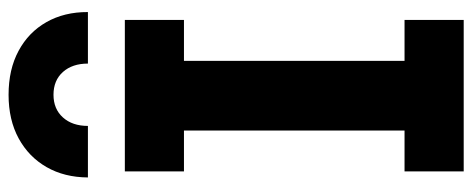

<svg xmlns="http://www.w3.org/2000/svg" viewBox="-334 -724 1059 430"><g transform="rotate(-90 195.0 -509.5)"><path d="M25.6 -626.5V-758.9H364.9V-626.5H273.2V-132.5H364.9V0H25.6V-132.5H117.2V-626.5ZM382.5 -841.6Q382.7 -894.6 359.9 -934.6Q337.2 -974.6 295.6 -996.9Q254.1 -1019.3 197.2 -1019.3Q141 -1019.3 99.5 -996.7Q58.1 -974.1 35.2 -934.1Q12.4 -894.2 12.1 -841.6H127.5Q127.5 -876.5 146.5 -897.6Q165.5 -918.7 197.3 -918.7Q229.4 -918.7 248.3 -897.6Q267.1 -876.5 267.1 -841.6Z"/></g></svg>

Font: Hepta Slab ExtraLight
Style: Regular
Weight: 200
Designer: Michael LaGattuta
Foundry: Michael LaGattuta
Version: Version 1.100